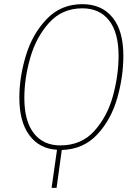

<svg xmlns="http://www.w3.org/2000/svg" viewBox="-20 -711 663 923"><path d="M277 10 252 192H228L254 9Q169 4 121 -61Q73 -126 73 -241Q73 -340 104.5 -444Q136 -548 204.5 -619.5Q273 -691 376 -691Q469 -691 521 -627Q573 -563 573 -443Q573 -342 543.5 -239Q514 -136 447.5 -64.5Q381 7 277 10ZM550 -443Q550 -554 504.5 -612.5Q459 -671 376 -671Q279 -671 216.5 -602Q154 -533 125.5 -433.5Q97 -334 97 -240Q97 -129 142.5 -70.5Q188 -12 270 -12Q371 -12 433.5 -81.5Q496 -151 523 -250Q550 -349 550 -443Z"/></svg>

Font: Fira Sans Condensed Thin
Style: Italic
Weight: 250
Width: 3
Italic angle: -8°
Designer: Carrois Corporate & Edenspiekermann AG
Foundry: Carrois Corporate GbR & Edenspiekermann AG
Version: Version 4.203